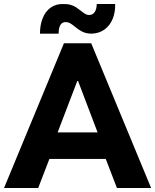

<svg xmlns="http://www.w3.org/2000/svg" viewBox="-25 -935 771 955"><path d="M293 -719.7H428.7L726.6 0H556.6L501 -144.5H220.7L165 0H-4.9ZM290 -915Q311 -915.5 326.9 -910.6Q342.8 -905.8 353.3 -898.9Q363.8 -892.1 377.9 -880.9Q391.6 -870.1 399.9 -865.2Q408.2 -860.4 418 -860.4Q436.5 -860.4 446.3 -875.5Q456.1 -890.6 456.1 -915H547.9Q548.8 -873.5 535.2 -840.6Q521.5 -807.6 494.6 -788.1Q467.8 -768.6 430.7 -767.6Q402.8 -768.1 384 -777.6Q365.2 -787.1 345.7 -803.7Q332 -814.9 322.5 -820.1Q313 -825.2 301.8 -825.2Q266.6 -825.2 266.6 -767.6H173.8Q173.8 -811 187.5 -845Q201.2 -878.9 227.5 -897.5Q253.9 -916 290 -915ZM460.4 -276.4 363.3 -532.2H359.4L261.7 -276.4Z"/></svg>

Font: Reddit Sans Vanilla ExtraBold
Style: Regular
Weight: 800
Designer: Stephen Hutchings
Foundry: Reddit
Version: Version 1.013